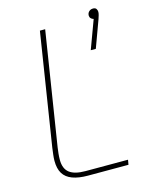

<svg xmlns="http://www.w3.org/2000/svg" viewBox="-111 -807 696 880"><g transform="rotate(-15 236.5 -367.0)"><path d="M196 0Q152 0 122.5 -11Q93 -22 79 -45Q65 -68 65 -105Q65 -118 67 -134.5Q69 -151 71 -166L155 -699H180L95 -161Q93 -148 91.5 -132.5Q90 -117 90 -103Q90 -61 114.5 -42Q139 -23 190 -23H392L388 0ZM357 -552 407 -687Q399 -689 394 -694.5Q389 -700 389 -708Q389 -716 393 -722Q397 -728 403 -731Q409 -734 416 -734Q427 -734 431.5 -727.5Q436 -721 436 -713Q436 -706 433.5 -697.5Q431 -689 428 -680L381 -552Z"/></g></svg>

Font: MuseoModerno Thin Thin
Style: Italic
Weight: 250
Italic angle: -9°
Version: Version 1.003